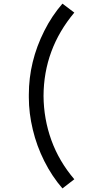

<svg xmlns="http://www.w3.org/2000/svg" viewBox="-20 -863 475 1066"><path d="M392.6 132.3 326.7 183.1Q268.6 116.2 226.1 31.7Q183.6 -52.7 162.1 -143.6Q140.1 -234.4 140.1 -321.8V-330.1V-337.9Q140.1 -521.5 226.1 -691.9Q268.1 -775.4 326.7 -842.8L392.6 -793Q222.7 -590.3 221.7 -330.1Q222.7 -202.6 265.1 -85Q307.6 32.7 392.6 132.3Z"/></svg>

Font: Vela Sans Med
Style: Regular
Weight: 500
Designer: Principal design: Mikhail Sharanda - project Manrope.
Design modification: Ravid Balaliev
Foundry: Mikhail Sharanda
Version: Version 1.001